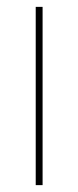

<svg xmlns="http://www.w3.org/2000/svg" viewBox="-20 -539 228 559"><path d="M104 0H84V-519H104Z"/></svg>

Font: Raleway
Style: Thin
Weight: 100
Designer: Matt McInerney, Pablo Impallari, Rodrigo Fuenzalida
Foundry: Matt McInerney, Pablo Impallari, Rodrigo Fuenzalida
Version: Version 3.000